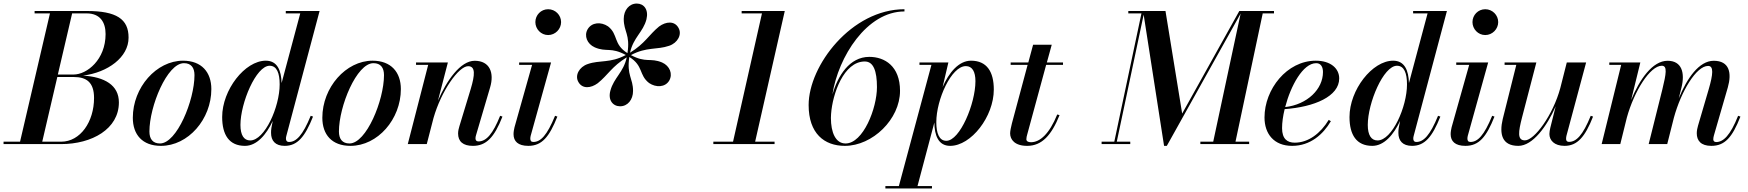

<svg xmlns="http://www.w3.org/2000/svg" viewBox="-66 -812 9852 1082"><path d="M278.5 0C452 0 604 -85 604 -235C604 -332.5 523 -378.5 402 -386C541 -403.5 659 -489 658.5 -600C659 -705 589.5 -750 424 -750H129V-736.5H215.5L47 -13.5H-46V0ZM422.5 -736.5C498.5 -736.5 529 -686.5 529 -620C529 -476 424.5 -392 348.5 -392H260L340.5 -736.5ZM350 -378C420.5 -378 464 -349 464 -260C464 -126 387 -13.5 278.5 -13.5H172L257 -378Z M841 10C994.5 10 1125 -140 1125 -310C1125 -405 1070 -470 965.5 -470C815.5 -470 682.5 -319.5 682.5 -148.5C682.5 -53.5 736 10 841 10ZM835.5 -3.5C794.5 -3.5 776 -29.5 776 -71C776 -212.5 875.5 -456 970.5 -456C1011.5 -456 1030 -430 1030 -388.5C1030 -247 930.5 -3.5 835.5 -3.5Z M1698 -155 1685 -159.5C1640 -49 1603 -12 1563 -12C1549.5 -12 1545.5 -21 1545.5 -30C1545.5 -34.5 1545.5 -39.5 1547.5 -45.5L1735 -750H1544.5V-736.5H1626L1521 -344C1519 -415.5 1496.5 -470 1432 -470C1314 -470 1186 -305.5 1186 -152.5C1186 -52.5 1225 10 1314.5 10C1381.5 10 1435 -53.5 1471 -130.5L1463.5 -91.5C1461.5 -81 1461.5 -69.5 1461.5 -63C1461.5 -19.5 1485 10 1538.5 10C1610 10 1652.5 -40.5 1698 -155ZM1510 -336.5C1510 -209.5 1426 -20.5 1344 -20.5C1308.5 -20.5 1289 -50.5 1289 -108C1289 -231.5 1377 -441.5 1453.5 -441.5C1494.5 -441.5 1510 -399 1510 -336.5Z M1909 10C2062.5 10 2193 -140 2193 -310C2193 -405 2138 -470 2033.5 -470C1883.5 -470 1750.5 -319.5 1750.5 -148.5C1750.5 -53.5 1804 10 1909 10ZM1903.5 -3.5C1862.5 -3.5 1844 -29.5 1844 -71C1844 -212.5 1943.5 -456 2038.5 -456C2079.5 -456 2098 -430 2098 -388.5C2098 -247 1998.5 -3.5 1903.5 -3.5Z M2347 -446.5 2232 0H2339L2377 -147C2420.5 -299.5 2519 -439 2572 -439C2615 -439 2610 -389 2587 -311.5L2523 -101C2519.5 -90 2515.5 -74 2515.5 -60C2515.5 -14.5 2543.5 10 2599 10C2673.5 10 2719.5 -37 2765.5 -155L2752.5 -159.5C2712 -58.5 2675 -15 2630.5 -15C2618 -15 2613.5 -22 2613.5 -33C2613.5 -38 2615 -45.5 2617 -51.5L2696 -319.5C2720.5 -402 2694 -469.5 2609 -469.5C2528.5 -469.5 2451 -358 2402 -244.5L2458 -460H2278.5V-446.5Z M2951 -687.5C2951 -648.5 2982.5 -614.5 3023 -614.5C3063.5 -614.5 3096 -648.5 3096 -687.5C3096 -727 3063.5 -760 3023 -760C2982.5 -760 2951 -727 2951 -687.5ZM3075 -155 3062 -159.5C3016.5 -48.5 2980.5 -12 2939.5 -12C2926.5 -12 2922.5 -20 2922.5 -30.5C2922.5 -35 2923 -41 2924.5 -46.5L3039.5 -460H2859.5V-446.5H2932.5L2833.5 -95C2831 -84 2828 -70 2828 -56C2828 -16 2853 10 2911.5 10C2988 10 3029.5 -40.5 3075 -155Z M3374 -302C3358.5 -247.5 3388.5 -213 3428.5 -213C3471 -213 3501.5 -250 3501.5 -299.5C3501.5 -372 3465 -386.5 3480.5 -491C3561.5 -440.5 3533 -389.5 3592 -344C3630.5 -318 3682.5 -319 3705.5 -358C3726.5 -395 3709 -440.5 3665 -460C3597.5 -488 3575.5 -455.5 3489.5 -501.5C3578 -549 3636 -530 3705 -554C3753 -570 3779.5 -618.5 3757 -656C3734.5 -695.5 3686.5 -691 3648 -662.5C3591 -616 3569 -567 3484.5 -515C3502.5 -600.5 3558.5 -631 3577 -703C3590.5 -758 3562.5 -792 3522.5 -792C3480 -792 3449 -755 3449 -705.5C3449 -632.5 3486.5 -618.5 3470 -512.5C3388.5 -563.5 3419.5 -617.5 3360.5 -663.5C3320.5 -690.5 3268.5 -686.5 3245.5 -647C3224.5 -610.5 3242 -564.5 3286 -545C3352.5 -516.5 3375 -548.5 3461 -502C3372 -454.5 3314.5 -475 3246 -451C3198 -435 3171.5 -386.5 3194 -349C3216.5 -310 3264 -314.5 3302.5 -343C3360 -389 3381.5 -437 3466 -489C3448 -404.5 3393.5 -374 3374 -302Z M3954 -13.5V0H4299V-13.5H4189.5L4356.5 -750H4113.5V-736.5H4228L4065 -13.5Z M5006 -300C5006 -440 4919 -491.5 4833 -491.5C4720.5 -491.5 4655.5 -384 4625 -280C4658 -491.5 4818.5 -747.5 5031 -747.5V-760C4733 -760 4491 -443 4491 -220C4491 -60 4579 10 4695 10C4851 10 5006 -140 5006 -300ZM4876 -321C4876 -202 4798.5 -3.5 4699 -3.5C4642.5 -3.5 4616.5 -66 4616.5 -147.5L4617.5 -170C4625.5 -282.5 4688.5 -465.5 4807.5 -465.5C4856 -465.5 4876 -412.5 4876 -321Z M4923.5 236.5V250H5186V236.5H5104.5L5199.5 -121.5C5200 -49.5 5222 10 5288.5 10C5406.5 10 5534.5 -154.5 5534.5 -307.5C5534.5 -407.5 5495.5 -470 5406 -470C5337 -470 5281.5 -402.5 5246 -321.5L5278.5 -460H5115.5V-446.5H5183L4999.5 236.5ZM5210.5 -123.5C5210.5 -250.5 5295 -439.5 5377 -439.5C5413.5 -439.5 5431 -407.5 5431 -354.5C5431 -228 5343.5 -18.5 5267 -18.5C5226.5 -18.5 5210.5 -61 5210.5 -123.5Z M5905 -163 5892 -167C5847 -56 5794 -10.5 5744 -10.5C5726.5 -10.5 5718 -17 5718 -27.5C5718 -36.5 5720.5 -46 5722.5 -53L5829.5 -446.5H5924.5V-460H5833.5L5861 -560H5756L5729 -460H5629.5V-446.5H5725L5636.5 -116.5C5631.5 -96.5 5626.5 -73.5 5626.5 -60.5C5626.5 -25 5653 10 5722.5 10C5806 10 5859.5 -50.5 5905 -163Z M6142 -13.5V0H6303.5V-13.5H6227.5L6379 -729.5L6494 10H6509.5L6925.5 -735.5L6771 -13.5H6698.5V0H6973.5V-13.5H6896.5L7050 -736.5H7113.5V-750H6918L6596 -172L6502 -750H6292.5V-736.5H6366.5L6213.5 -13.5Z M7159 -90C7159 -121 7164 -158 7173.5 -197C7340 -209 7481 -268.5 7481 -370C7481 -426.5 7432.5 -470 7349 -470C7186 -470 7060 -309 7060 -150C7060 -57.5 7113.5 10 7215.5 10C7319.5 10 7391 -56 7434 -129L7422 -136.5C7375.5 -60 7307 -8 7230.5 -8C7189 -8 7159 -28.5 7159 -90ZM7351.5 -456C7379.5 -456 7389.5 -432 7389.5 -406C7389.5 -309.5 7301.5 -223 7176.5 -208.5C7207.5 -328 7276.5 -456 7351.5 -456Z M8051 -155 8038 -159.5C7993 -49 7956 -12 7916 -12C7902.5 -12 7898.5 -21 7898.5 -30C7898.5 -34.5 7898.5 -39.5 7900.5 -45.5L8088 -750H7897.5V-736.5H7979L7874 -344C7872 -415.5 7849.5 -470 7785 -470C7667 -470 7539 -305.5 7539 -152.5C7539 -52.5 7578 10 7667.5 10C7734.5 10 7788 -53.5 7824 -130.5L7816.5 -91.5C7814.5 -81 7814.5 -69.5 7814.5 -63C7814.5 -19.5 7838 10 7891.5 10C7963 10 8005.5 -40.5 8051 -155ZM7863 -336.5C7863 -209.5 7779 -20.5 7697 -20.5C7661.5 -20.5 7642 -50.5 7642 -108C7642 -231.5 7730 -441.5 7806.5 -441.5C7847.5 -441.5 7863 -399 7863 -336.5Z M8232 -687.5C8232 -648.5 8263.5 -614.5 8304 -614.5C8344.5 -614.5 8377 -648.5 8377 -687.5C8377 -727 8344.5 -760 8304 -760C8263.5 -760 8232 -727 8232 -687.5ZM8356 -155 8343 -159.5C8297.5 -48.5 8261.5 -12 8220.5 -12C8207.5 -12 8203.5 -20 8203.5 -30.5C8203.5 -35 8204 -41 8205.5 -46.5L8320.5 -460H8140.5V-446.5H8213.5L8114.5 -95C8112 -84 8109 -70 8109 -56C8109 -16 8134 10 8192.5 10C8269 10 8310.5 -40.5 8356 -155Z M8592 -460H8413V-446.5H8479L8402.5 -141C8382.5 -56.5 8398 10 8490.5 10C8571.5 10 8651.5 -100 8701 -213L8670.5 -91.5C8668 -80.5 8665.5 -66.5 8665.5 -57C8665.5 -21.5 8693 10 8751 10C8823 10 8866.5 -40.5 8911.5 -155L8898.5 -159.5C8853.5 -49 8817 -12.5 8775.5 -12.5C8764.5 -12.5 8759.5 -19.5 8759.5 -29C8759.5 -34 8760 -40.5 8761.5 -46.5L8872.5 -460H8763.5L8727 -316C8685.5 -162.5 8580.5 -21 8527.5 -21C8483 -21 8491 -70.5 8511 -149Z M9329.5 0 9367 -148.5C9407.5 -296.5 9493 -440.5 9560 -440.5C9592 -440.5 9588.5 -395 9563 -308L9503 -103.5C9499.5 -91.5 9496 -75.5 9496 -61C9496 -19.5 9519.5 10 9578 10C9653.5 10 9696 -37 9742 -155L9729 -159.5C9684.5 -47.5 9645 -11.5 9605.5 -11.5C9595 -11.5 9589 -17.5 9589 -26.5C9589 -33.5 9590.5 -41.5 9592.5 -48.5L9671 -319.5C9694 -400.5 9680.5 -469.5 9591.5 -469.5C9509 -469.5 9440.5 -370.5 9394.5 -257.5L9410 -319.5C9430 -400.5 9412.5 -469.5 9331.5 -469.5C9246.5 -469.5 9173.5 -364.5 9126 -248L9178 -460H9003V-446.5H9070L8960 0H9065L9102 -149.5C9143 -297.5 9232.5 -441.5 9299 -441.5C9331.5 -441.5 9323.5 -396.5 9302 -308L9225 0Z"/></svg>

Font: Bodoni* 16pt Medium
Style: Italic
Weight: 500
Italic angle: -13°
Version: Version 2.3